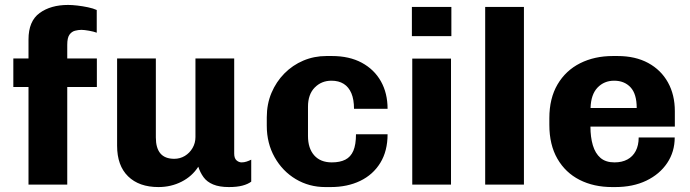

<svg xmlns="http://www.w3.org/2000/svg" viewBox="-20 -748 2796 778"><path d="M95.5 0V-395.5H34V-511H95.5V-588Q95.5 -662.5 140.5 -695.2Q185.5 -728 256 -728Q272 -728 293.5 -725.5Q315 -723 336.5 -718.5Q358 -714 372 -707.5V-615.5Q360.5 -620 340.8 -623.5Q321 -627 310 -627Q297.5 -627 284 -623.5Q270.5 -620 261.5 -607.5Q252.5 -595 252.5 -566.5V-511H372.5V-395.5H252.5V0Z M622 10Q543.5 10 499 -33.5Q454.5 -77 454.5 -157.5V-511H611.5V-191Q611.5 -148 630 -126.2Q648.5 -104.5 686 -104.5Q709.5 -104.5 729 -116.2Q748.5 -128 760.2 -148.2Q772 -168.5 772 -192.5V-511H929V-126Q929 -106.5 938.5 -98.2Q948 -90 959 -90Q969 -90 979 -93.2Q989 -96.5 998 -101V-12Q985 -2 962.8 4Q940.5 10 907.5 10Q869 10 843.8 -0.5Q818.5 -11 804.8 -30Q791 -49 783.5 -72.5Q758.5 -33.5 715.8 -11.8Q673 10 622 10Z M1298 10Q1232.5 10 1178.5 -22.2Q1124.5 -54.5 1092.8 -111Q1061 -167.5 1061 -238.5V-272.5Q1061 -326.5 1080 -371.5Q1099 -416.5 1132.2 -450.2Q1165.5 -484 1209.2 -502.5Q1253 -521 1302.5 -521H1325Q1395.5 -521 1446 -493.8Q1496.5 -466.5 1523.5 -418.5Q1550.5 -370.5 1550.5 -307H1414.5Q1414.5 -345 1403.8 -370.2Q1393 -395.5 1372.8 -408.2Q1352.5 -421 1323 -421Q1282.5 -421 1255.2 -393.2Q1228 -365.5 1228 -315.5V-197Q1228 -147 1253.2 -118.5Q1278.5 -90 1324.5 -90Q1357.5 -90 1379.2 -101Q1401 -112 1411.8 -137Q1422.5 -162 1422.5 -204H1550.5Q1550.5 -136 1521 -88Q1491.5 -40 1439.5 -15Q1387.5 10 1320 10Z M1650.5 0V-510.5H1807.5V0ZM1649 -601.5V-720H1809V-601.5Z M1946 0V-720H2103V0Z M2460.5 10Q2386 10 2328.5 -19.2Q2271 -48.5 2238.5 -105Q2206 -161.5 2206 -242V-269Q2206 -349.5 2239.2 -406Q2272.5 -462.5 2330.8 -491.8Q2389 -521 2463.5 -521H2482.5Q2554.5 -521 2606.5 -492.8Q2658.5 -464.5 2686.5 -414.2Q2714.5 -364 2714.5 -297.5V-235H2372.5Q2372.5 -192.5 2382.2 -159.5Q2392 -126.5 2413.2 -108.2Q2434.5 -90 2470 -90Q2500.5 -90 2522.2 -101.8Q2544 -113.5 2556 -136.2Q2568 -159 2568 -191H2714Q2714 -133 2683.5 -87.5Q2653 -42 2599 -16Q2545 10 2473 10ZM2373 -310.5H2560Q2560 -367.5 2535 -394.2Q2510 -421 2468.5 -421Q2428 -421 2401.2 -393Q2374.5 -365 2373 -310.5Z"/></svg>

Font: Chivo Medium
Style: Regular
Weight: 500
Designer: Hector Gatti
Foundry: Omnibus-Type
Version: Version 2.002